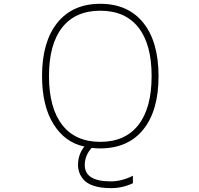

<svg xmlns="http://www.w3.org/2000/svg" viewBox="-20 -762 1040 1001"><path d="M304.7 -110.4Q373 -22.5 502.9 -22.5Q632.8 -22.5 701.7 -110.8Q770.5 -199.2 770.5 -365.2Q770.5 -531.2 701.7 -618.7Q632.8 -706.1 502.9 -706.1Q373 -706.1 304.2 -618.7Q235.4 -531.2 235.4 -365.2Q235.4 -199.2 304.7 -110.4ZM199.2 -365.2Q199.2 -543.9 278.8 -643.1Q358.4 -742.2 502.9 -742.2Q647.5 -742.2 727.1 -643.1Q806.6 -543.9 806.6 -364.7Q806.6 -185.5 727.1 -86.9Q647.5 11.7 502 11.7Q475.6 11.7 458 8.8Q421.9 48.8 421.9 98.6Q421.9 183.6 557.6 183.6Q614.3 183.6 672.9 154.3V193.4Q615.2 219.7 557.6 218.8Q505.9 218.8 469.7 207Q433.6 195.3 416.5 175.3Q399.4 155.3 393.1 136.2Q386.7 117.2 386.7 98.6Q386.7 43 419.9 2Q319.3 -18.6 259.3 -114.3Q199.2 -210 199.2 -365.2Z"/></svg>

Font: GenEi Gothic M ExtraLight
Style: Regular
Weight: 200
Designer: o_tamon (Modified); [Source Han Sans]
Ryoko NISHIZUKA  (kana & ideographs); Paul D. Hunt (Latin, Greek & Cyrillic); Wenl
Version: Version 1.1a;Original Version 1.004